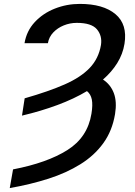

<svg xmlns="http://www.w3.org/2000/svg" viewBox="-20 -741 684 974"><path d="M91.6 -154.5 105.1 -242.2Q226.9 -277 308.6 -313Q390.3 -349.1 435.4 -396.7Q480.5 -444.2 492.2 -512.8Q499.3 -559.3 471.8 -592.2Q444.2 -625 369.7 -625Q335.2 -625 303.6 -612.2Q272 -599.4 250.2 -576.3Q228.3 -553.3 223 -522H104.4Q114.7 -583.8 156.1 -628.6Q197.4 -673.3 258 -697.3Q318.5 -721.2 384.9 -721.2Q503.6 -721.2 565.5 -669.4Q627.5 -617.5 611.5 -518.5Q603 -466.6 574.9 -421.3Q546.9 -376.1 502.5 -337.4Q540.8 -312.5 557.4 -268.8Q573.9 -225.1 563.6 -162.3Q549.4 -77.1 503.9 -14.4Q458.5 48.3 387.6 92.3Q316.8 136.4 225.9 165.5Q134.9 194.6 29.5 213.1L46.2 118.3Q219.5 84.9 321.9 20.2Q424.4 -44.4 443.9 -164.1Q451.3 -208.8 445.8 -236.2Q440.3 -263.5 421.2 -278.8Q355.1 -239.3 271.5 -208.3Q187.9 -177.2 91.6 -154.5Z"/></svg>

Font: Inter UI Medium
Style: Italic
Weight: 500
Italic angle: 9.39999°
Designer: Rasmus Andersson
Foundry: rsms
Version: 3.2;8d6f07862